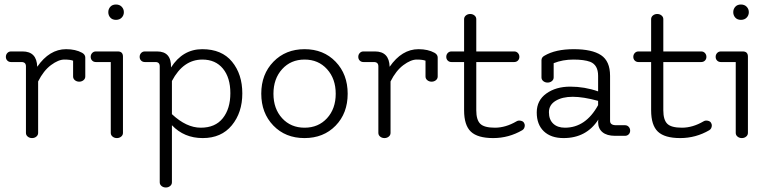

<svg xmlns="http://www.w3.org/2000/svg" viewBox="-20 -602 3402 851"><path d="M29 -374H80Q143 -374 145 -306Q199 -384 273 -384Q315 -384 344 -368Q358 -360 358 -347V-263Q358 -253 350 -246.5Q342 -240 331 -240Q320 -240 312 -246.5Q304 -253 304 -263V-333Q291 -338 265 -338Q239 -338 206 -313.5Q173 -289 149 -241V-13Q149 -3 141 3.5Q133 10 122 10Q111 10 103 3.5Q95 -3 95 -13V-308Q95 -327 75 -327H29Q19 -327 12.5 -333.5Q6 -340 6 -350Q6 -360 12.5 -367Q19 -374 29 -374Z M525 -13Q525 -3 517 3.5Q509 10 498 10Q487 10 479 3.5Q471 -3 471 -13V-327H405Q395 -327 388.5 -333.5Q382 -340 382 -350Q382 -360 388.5 -367Q395 -374 405 -374H502Q525 -374 525 -351ZM469 -524Q460 -534 460 -548Q460 -562 469 -572Q478 -582 494 -582Q510 -582 519.5 -572Q529 -562 529 -548Q529 -534 519.5 -524Q510 -514 494 -514Q478 -514 469 -524Z M738 -303Q790 -384 876.5 -384Q963 -384 1008.5 -328.5Q1054 -273 1054 -188Q1054 -103 1007.5 -46.5Q961 10 878.5 10Q796 10 742 -47V206Q742 216 734 222.5Q726 229 715 229Q704 229 696 222.5Q688 216 688 206V-308Q688 -327 669 -327H622Q612 -327 605.5 -333.5Q599 -340 599 -350Q599 -360 605.5 -367Q612 -374 622 -374H676Q740 -374 738 -303ZM742 -96Q806 -36 870 -36Q934 -36 967.5 -78Q1001 -120 1001 -189Q1001 -258 968 -298Q935 -338 877 -338Q792 -338 742 -243Z M1330 -36Q1391 -36 1429.5 -78Q1468 -120 1468 -186.5Q1468 -253 1429.5 -295.5Q1391 -338 1330 -338Q1269 -338 1230.5 -295.5Q1192 -253 1192 -186.5Q1192 -120 1230.5 -78Q1269 -36 1330 -36ZM1191.5 -45.5Q1138 -101 1138 -187Q1138 -273 1192 -328.5Q1246 -384 1330 -384Q1414 -384 1467.5 -328.5Q1521 -273 1521 -186.5Q1521 -100 1467.5 -45Q1414 10 1329.5 10Q1245 10 1191.5 -45.5Z M1591 -374H1642Q1705 -374 1707 -306Q1761 -384 1835 -384Q1877 -384 1906 -368Q1920 -360 1920 -347V-263Q1920 -253 1912 -246.5Q1904 -240 1893 -240Q1882 -240 1874 -246.5Q1866 -253 1866 -263V-333Q1853 -338 1827 -338Q1801 -338 1768 -313.5Q1735 -289 1711 -241V-13Q1711 -3 1703 3.5Q1695 10 1684 10Q1673 10 1665 3.5Q1657 -3 1657 -13V-308Q1657 -327 1637 -327H1591Q1581 -327 1574.5 -333.5Q1568 -340 1568 -350Q1568 -360 1574.5 -367Q1581 -374 1591 -374Z M2306 -47Q2306 -32 2295 -25Q2235 10 2166 10Q2097 10 2067 -18.5Q2037 -47 2037 -113V-327H1981Q1971 -327 1964.5 -333.5Q1958 -340 1958 -350Q1958 -360 1964.5 -367Q1971 -374 1981 -374H2037V-517Q2037 -527 2045 -533.5Q2053 -540 2064 -540Q2075 -540 2083 -533.5Q2091 -527 2091 -517V-374H2259Q2269 -374 2275.5 -367Q2282 -360 2282 -350Q2282 -340 2275.5 -333.5Q2269 -327 2259 -327H2091V-113Q2091 -71 2108.5 -53.5Q2126 -36 2173.5 -36Q2221 -36 2269 -64Q2277 -69 2287.5 -67Q2298 -65 2302 -58.5Q2306 -52 2306 -47Z M2631 -155Q2565 -173 2518.5 -173Q2472 -173 2442.5 -155Q2413 -137 2413 -104.5Q2413 -72 2432 -54Q2451 -36 2484 -36Q2576 -36 2631 -136ZM2711 -47H2750Q2760 -47 2766.5 -40Q2773 -33 2773 -23Q2773 -13 2766.5 -6.5Q2760 0 2750 0H2706Q2670 0 2650.5 -16Q2631 -32 2631 -61Q2631 -66 2632 -72Q2579 10 2478 10Q2422 10 2390.5 -20Q2359 -50 2359 -103.5Q2359 -157 2401.5 -187.5Q2444 -218 2507.5 -218Q2571 -218 2631 -197V-266Q2631 -314 2596 -328Q2569 -338 2521.5 -338Q2474 -338 2434 -322V-259Q2434 -249 2426 -242.5Q2418 -236 2407 -236Q2396 -236 2388 -242.5Q2380 -249 2380 -259V-335Q2380 -348 2393 -355Q2442 -384 2523 -384Q2604 -384 2644 -357.5Q2684 -331 2684 -266V-66Q2684 -47 2711 -47Z M3135 -47Q3135 -32 3124 -25Q3064 10 2995 10Q2926 10 2896 -18.5Q2866 -47 2866 -113V-327H2810Q2800 -327 2793.5 -333.5Q2787 -340 2787 -350Q2787 -360 2793.5 -367Q2800 -374 2810 -374H2866V-517Q2866 -527 2874 -533.5Q2882 -540 2893 -540Q2904 -540 2912 -533.5Q2920 -527 2920 -517V-374H3088Q3098 -374 3104.5 -367Q3111 -360 3111 -350Q3111 -340 3104.5 -333.5Q3098 -327 3088 -327H2920V-113Q2920 -71 2937.5 -53.5Q2955 -36 3002.5 -36Q3050 -36 3098 -64Q3106 -69 3116.5 -67Q3127 -65 3131 -58.5Q3135 -52 3135 -47Z M3295 -13Q3295 -3 3287 3.5Q3279 10 3268 10Q3257 10 3249 3.5Q3241 -3 3241 -13V-327H3175Q3165 -327 3158.5 -333.5Q3152 -340 3152 -350Q3152 -360 3158.5 -367Q3165 -374 3175 -374H3272Q3295 -374 3295 -351ZM3239 -524Q3230 -534 3230 -548Q3230 -562 3239 -572Q3248 -582 3264 -582Q3280 -582 3289.5 -572Q3299 -562 3299 -548Q3299 -534 3289.5 -524Q3280 -514 3264 -514Q3248 -514 3239 -524Z"/></svg>

Font: Flamenco
Style: Regular
Weight: 400
Designer: Luciano Vergara
Foundry: Luciano Vergara
Version: Version 1.002